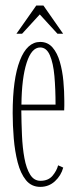

<svg xmlns="http://www.w3.org/2000/svg" viewBox="-20 -682 288 712"><path d="M129.5 11Q96.5 11 76.2 -14Q56 -39 45.5 -80Q35 -121 31 -169Q27 -217 27 -262.5Q27 -389 53.8 -457.8Q80.5 -526.5 129 -526.5Q157 -526.5 174.8 -506Q192.5 -485.5 202 -452.5Q211.5 -419.5 215 -381.5Q218.5 -343.5 218.5 -308Q218.5 -299 218.5 -290.2Q218.5 -281.5 218 -272.5H59Q59.5 -226.5 61.5 -180.2Q63.5 -134 70.5 -95.8Q77.5 -57.5 91.8 -34.5Q106 -11.5 130 -11.5Q159 -11.5 174.8 -30.2Q190.5 -49 195.5 -69L214.5 -60.5Q206.5 -31 183.8 -10Q161 11 129.5 11ZM129 -506Q97 -506 78.8 -449.2Q60.5 -392.5 59.5 -294H186Q186 -351.5 181.8 -399.8Q177.5 -448 165 -477Q152.5 -506 129 -506ZM41 -557 114.5 -661.5H141L214 -557H193L127.5 -628.5L62 -557Z"/></svg>

Font: Imbue 50pt Thin
Style: Regular
Weight: 100
Designer: Tyler Finck
Foundry: Etcetera Type Company
Version: Version 1.102; ttfautohint (v1.8.3)